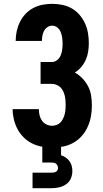

<svg xmlns="http://www.w3.org/2000/svg" viewBox="-20 -763 540 1003"><path d="M252 8Q225 8 198 3Q171 -2 147 -14Q123 -26 103.5 -45.5Q84 -65 71.5 -88.5Q59 -112 52.5 -139Q46 -166 46 -193H183Q183 -177 186.5 -161.5Q190 -146 199 -133Q208 -120 222.5 -113Q237 -106 252 -106Q264 -106 276 -110.5Q288 -115 296 -123.5Q304 -132 309.5 -143.5Q315 -155 318 -166.5Q321 -178 322 -190.5Q323 -203 323 -215Q323 -215 323 -215Q323 -215 323 -215Q323 -227 322 -239.5Q321 -252 318 -264Q315 -276 309.5 -287.5Q304 -299 295 -307.5Q286 -316 274 -320.5Q262 -325 250 -325H192V-439H250Q266 -439 278.5 -449Q291 -459 297 -473.5Q303 -488 305 -503.5Q307 -519 307 -535Q307 -550 305 -565Q303 -580 297.5 -594.5Q292 -609 280 -619Q268 -629 253 -629Q239 -629 227.5 -621Q216 -613 210 -601.5Q204 -590 201.5 -576.5Q199 -563 199 -549Q199 -549 199 -549Q199 -549 199 -549H62Q62 -549 62 -549.5Q62 -550 62 -550Q62 -576 67.5 -601Q73 -626 84.5 -649Q96 -672 113.5 -690.5Q131 -709 153.5 -721Q176 -733 201.5 -738Q227 -743 253 -743Q279 -743 305.5 -737.5Q332 -732 355 -719Q378 -706 395.5 -685.5Q413 -665 424 -641Q435 -617 439.5 -590.5Q444 -564 444 -538Q444 -515 440.5 -493Q437 -471 428 -450.5Q419 -430 404.5 -413Q390 -396 371 -384Q393 -372 411 -353Q429 -334 440.5 -311.5Q452 -289 456 -263.5Q460 -238 460 -212Q460 -183 455 -155Q450 -127 438 -100.5Q426 -74 407 -52.5Q388 -31 363 -17Q338 -3 309.5 2.5Q281 8 252 8ZM150 220V139H250Q256 139 261.5 138Q267 137 272 134.5Q277 132 280 126.5Q283 121 283 116Q283 109 280.5 103Q278 97 273.5 93Q269 89 262.5 87.5Q256 86 250 86H201V0H299V48Q312 52 323.5 60Q335 68 343 79Q351 90 354.5 103.5Q358 117 358 131Q358 151 350 169.5Q342 188 325.5 199.5Q309 211 289.5 215.5Q270 220 250 220Z"/></svg>

Font: Iosevka SS04 Heavy
Style: Regular
Weight: 900
Monospace: yes
Designer: Belleve Invis
Foundry: Belleve Invis
Version: Version 19.0.0; ttfautohint (v1.8.4)